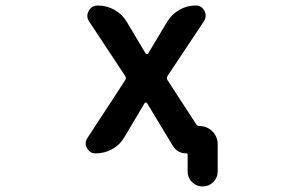

<svg xmlns="http://www.w3.org/2000/svg" viewBox="-20 -547 1040 686"><path d="M650.4 65.4V4.9Q650.4 1 646.5 1Q613.3 1 596.7 -27.3L505.9 -177.7Q503.9 -180.7 501 -180.7Q498 -180.7 496.1 -177.7L423.8 -55.7Q408.2 -29.3 380.9 -14.2Q353.5 1 322.3 1Q300.8 1 291 -17.6Q286.1 -26.4 286.1 -35.2Q286.1 -44.9 293 -54.7L426.8 -259.8Q432.6 -267.6 426.8 -276.4L298.8 -469.7Q292 -479.5 292 -490.2Q292 -499 296.9 -507.8Q307.6 -527.3 329.1 -527.3Q361.3 -527.3 389.2 -511.7Q417 -496.1 433.6 -467.8L500 -356.4Q502 -353.5 504.9 -353.5Q507.8 -353.5 509.8 -356.4L578.1 -470.7Q594.7 -497.1 621.6 -512.2Q648.4 -527.3 678.7 -527.3Q700.2 -527.3 710 -508.8Q714.8 -500 714.8 -491.2Q714.8 -481.4 709 -471.7L579.1 -276.4Q573.2 -267.6 579.1 -259.8L680.7 -103.5Q684.6 -96.7 692.4 -96.7Q719.7 -96.7 738.8 -77.6Q757.8 -58.6 757.8 -31.2V65.4Q757.8 87.9 742.2 103.5Q726.6 119.1 704.1 119.1Q681.6 119.1 666 103.5Q650.4 87.9 650.4 65.4Z"/></svg>

Font: Rounded-X Mgen+ 1m medium
Style: Regular
Weight: 500
Designer: [Source Han Sans]
Ryoko NISHIZUKA  (kana & ideographs); Paul D. Hunt (Latin, Greek & Cyrillic); Wenlong ZHANG  (bopomofo
Version: Version 1.059.20150602